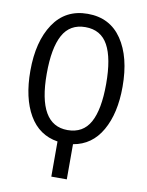

<svg xmlns="http://www.w3.org/2000/svg" viewBox="-97 -768 794 1038"><g transform="rotate(10 300.0 -249.5)"><path d="M553 -344Q553 -198 499 -103.5Q445 -9 343 8V201H258V8Q155 -8 101 -101Q47 -194 47 -343Q47 -504 112.5 -602Q178 -700 300 -700Q422 -700 487.5 -603.5Q553 -507 553 -344ZM300 -62Q385 -62 424 -132.5Q463 -203 463 -344Q463 -485 424 -556Q385 -627 300 -627Q215 -627 176 -555.5Q137 -484 137 -343Q137 -62 300 -62Z"/></g></svg>

Font: Fira Mono
Style: Regular
Weight: 400
Designer: Carrois Corporate & Edenspiekermann AG
Foundry: Carrois Corporate GbR & Edenspiekermann AG
Version: Version 3.206;PS 003.206;hotconv 1.0.70;makeotf.lib2.5.58329